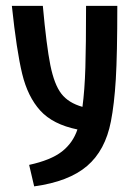

<svg xmlns="http://www.w3.org/2000/svg" viewBox="-20 -458 478 672"><path d="M390.6 -437.5Q390.6 -267.6 385.3 -180.2Q379.9 -92.8 368.2 -33.2Q348.6 68.4 284.7 123Q220.7 177.7 99.6 194.3L82 119.1Q158.2 102.5 196.8 72.3Q235.4 42 251 -4.9Q165 -22.5 121.1 -70.8Q77.1 -119.1 57.6 -199.7Q38.1 -280.3 21.5 -437.5H129.9Q142.6 -297.9 156.2 -230Q169.9 -162.1 194.8 -129.9Q219.7 -97.7 268.6 -84Q276.4 -142.6 278.8 -221.7Q281.2 -300.8 281.2 -437.5Z"/></svg>

Font: Sudo
Style: Bold
Weight: 700
Monospace: yes
Designer: Jens Kutilek
Foundry: Jens Kutilek
Version: Version 0.040